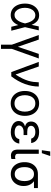

<svg xmlns="http://www.w3.org/2000/svg" viewBox="1377 -2190 1017 3811"><g transform="rotate(90 1885.5 -284.5)"><path d="M279.5 11.4H277Q208.8 10.7 158 -25.7Q107.2 -62.1 79.2 -126.1Q51.1 -190 51.1 -272.7Q51.1 -354.8 80.8 -417.8Q110.4 -480.8 162.6 -516.7Q214.8 -552.6 282.7 -552.6Q357.2 -552.6 402.2 -510.8Q447.1 -469.1 473 -403.4H473.4L504.3 -545.5H582.4L518.8 -272.7L589.5 0H511.4L478 -137.8H477.3Q414.8 11.4 279.5 11.4ZM277 -63.9Q316.4 -63.9 345.5 -85.8Q374.6 -107.6 394.5 -140.8Q414.4 -174 426.7 -209.3Q438.9 -244.7 444.6 -271.3L445 -272.7L444.6 -274.1Q439.3 -300.1 428.3 -334.5Q417.3 -369 398.8 -401.6Q380.3 -434.3 351.7 -455.8Q323.2 -477.3 282.7 -477.3Q239.3 -477.3 206 -451Q172.6 -424.7 153.8 -378.2Q134.9 -331.7 134.9 -271.3Q134.9 -212.4 152.7 -165.3Q170.5 -118.3 202.4 -91.1Q234.4 -63.9 277 -63.9Z M950.3 204.5H866.5V-11.4L674.7 -545.5H765.6L909.1 -130.7L1049.7 -545.5H1140.6L950.3 -11.4Z M1495.7 0H1410.5L1208.8 -545.5H1299.7L1457.4 -89.5H1463.1Q1508.9 -161.9 1537.8 -221.6Q1566.8 -281.2 1582.7 -334.2Q1598.7 -387.1 1605.5 -438.4Q1612.2 -489.7 1613.6 -545.5H1697.4Q1697.4 -409.1 1647 -270.1Q1596.6 -131 1495.7 0Z M2032.7 11.4Q1958.8 11.4 1903.2 -23.8Q1847.7 -58.9 1816.6 -122.2Q1785.5 -185.4 1785.5 -269.9Q1785.5 -355.1 1816.6 -418.7Q1847.7 -482.2 1903.2 -517.4Q1958.8 -552.6 2032.7 -552.6Q2106.5 -552.6 2162.1 -517.4Q2217.7 -482.2 2248.8 -418.7Q2279.8 -355.1 2279.8 -269.9Q2279.8 -185.4 2248.8 -122.2Q2217.7 -58.9 2162.1 -23.8Q2106.5 11.4 2032.7 11.4ZM2032.7 -63.9Q2088.8 -63.9 2125 -92.7Q2161.2 -121.4 2178.6 -168.3Q2196 -215.2 2196 -269.9Q2196 -324.6 2178.6 -371.8Q2161.2 -419 2125 -448.2Q2088.8 -477.3 2032.7 -477.3Q1976.6 -477.3 1940.3 -448.2Q1904.1 -419 1886.7 -371.8Q1869.3 -324.6 1869.3 -269.9Q1869.3 -215.2 1886.7 -168.3Q1904.1 -121.4 1940.3 -92.7Q1976.6 -63.9 2032.7 -63.9Z M2602.3 9.9Q2539.1 9.9 2489.2 -9.8Q2439.3 -29.5 2410.7 -65Q2382.1 -100.5 2382.1 -147.7Q2382.1 -170.1 2390.8 -194.4Q2399.5 -218.8 2422.8 -239.7Q2446 -260.7 2489.3 -272.7Q2448.9 -284.1 2427.9 -303.8Q2407 -323.5 2399.5 -346.8Q2392 -370 2392 -392Q2392 -467.7 2449.9 -510.1Q2507.8 -552.6 2600.9 -552.6Q2694.2 -552.6 2751.8 -510.8Q2809.3 -469.1 2819.6 -394.9H2731.5Q2722.7 -431.8 2689.3 -454.5Q2655.9 -477.3 2600.9 -477.3Q2544.7 -477.3 2511 -453.7Q2477.3 -430 2477.3 -392Q2477.3 -358 2506.6 -337.4Q2535.9 -316.8 2595.2 -316.8H2660.5V-244.3H2595.2Q2537.6 -244.3 2503.9 -217.5Q2470.2 -190.7 2470.2 -152Q2470.2 -113.6 2507.5 -90.2Q2544.7 -66.8 2606.5 -66.8Q2666.2 -66.8 2698.5 -89.5Q2730.8 -112.2 2741.5 -159.1H2829.5Q2820.7 -82 2759.9 -36Q2699.2 9.9 2602.3 9.9Z M3019.9 -606.5H2961.6L2985.8 -772.7H3076.7ZM3065.3 7.1Q3015.3 7.1 2982.1 -24.5Q2948.9 -56.1 2948.9 -134.9V-545.5H3032.7V-134.9Q3032.7 -96.6 3052.7 -85.9Q3072.8 -75.3 3095.2 -75.3Q3105.8 -75.3 3118.4 -77.8Q3131 -80.3 3136.4 -82.4V-2.8Q3125.7 0.4 3108.3 3.7Q3090.9 7.1 3065.3 7.1Z M3436.1 9.9Q3361.5 9.9 3308.4 -25.6Q3255.3 -61.1 3227.1 -121.8Q3198.9 -182.5 3198.9 -258.5V-269.9Q3198.9 -343 3227.1 -401.6Q3255.3 -460.2 3308.1 -494.3Q3360.8 -528.4 3434.7 -528.4H3713.1V-450.3H3576.7Q3621.8 -418.3 3646.8 -366.5Q3671.9 -314.6 3671.9 -248.6V-238.6Q3671.9 -174.7 3644 -117.9Q3616.1 -61.1 3563.4 -25.6Q3510.7 9.9 3436.1 9.9ZM3436.1 -68.2Q3484.4 -68.2 3514.7 -94.5Q3545.1 -120.7 3559.5 -164.1Q3573.9 -207.4 3573.9 -258.5V-269.9Q3573.9 -318.2 3559.5 -359.2Q3545.1 -400.2 3514.4 -425.2Q3483.7 -450.3 3434.7 -450.3Q3386.4 -450.3 3356 -425.2Q3325.6 -400.2 3311.3 -359.2Q3296.9 -318.2 3296.9 -269.9V-258.5Q3296.9 -207.4 3311.3 -164.1Q3325.6 -120.7 3356.4 -94.5Q3387.1 -68.2 3436.1 -68.2Z"/></g></svg>

Font: Linik Sans
Style: Regular
Weight: 400
Designer: Rasmus Andersson (font), Marc Monis (original base), Kil Hyung-jin (Pretendard portions), Cristiano Sobral (main changes
Foundry: rsms
Version: Version 3.018;May 31, 2022;FontCreator 14.0.0.2814 64-bit; t